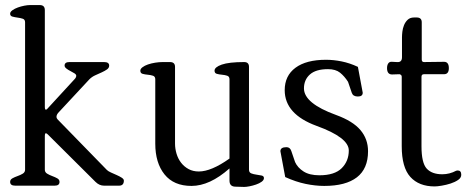

<svg xmlns="http://www.w3.org/2000/svg" viewBox="-20 -733 1876 758"><path d="M469 -20Q469 0 450 0H391Q372 0 357 -15L169 -202Q164 -207 161 -207Q157 -207 157 -195V-63Q157 -53 166 -47.5Q175 -42 186 -38Q197 -34 206 -29Q215 -24 215 -15Q215 0 196 0H40Q20 0 20 -15Q20 -24 29 -29Q38 -34 49.5 -38Q61 -42 70 -47.5Q79 -53 79 -63V-645Q79 -656 70 -659Q61 -662 49.5 -663.5Q38 -665 29 -667.5Q20 -670 20 -679Q20 -686 29 -692.5Q38 -699 50.5 -703.5Q63 -708 76 -710.5Q89 -713 98 -713H137Q157 -713 157 -693V-312Q157 -300 161 -300Q165 -300 171 -308L274 -420Q281 -427 281 -434Q281 -439 274 -443.5Q267 -448 258 -452.5Q249 -457 242 -462.5Q235 -468 235 -474Q235 -488 254 -488H391Q411 -488 411 -474Q411 -465 402.5 -459Q394 -453 382 -447.5Q370 -442 356.5 -436Q343 -430 333 -420L213 -291Q203 -281 203 -272Q203 -266 209 -260L402 -62Q407 -57 418 -52Q429 -47 440.5 -42Q452 -37 460.5 -31.5Q469 -26 469 -20Z M1022 -30Q1022 -22 1013 -15.5Q1004 -9 991 -4.5Q978 0 965 2.5Q952 5 944 5L910 4Q886 4 886 -20V-68Q808 1 736 1Q666 1 629.5 -44.5Q593 -90 593 -166V-420Q593 -431 584 -434Q575 -437 563.5 -438Q552 -439 543 -441.5Q534 -444 534 -454Q534 -461 542.5 -467.5Q551 -474 564 -478.5Q577 -483 592.5 -485.5Q608 -488 622 -488H651Q671 -488 671 -469V-166Q671 -146 677 -126Q683 -106 695 -90.5Q707 -75 724.5 -65.5Q742 -56 765 -56Q814 -56 886 -107V-420Q886 -431 877 -434Q868 -437 856.5 -438Q845 -439 836 -441.5Q827 -444 827 -454Q827 -468 855.5 -478Q884 -488 944 -488Q963 -488 963 -469V-63Q963 -52 972 -48.5Q981 -45 992.5 -43.5Q1004 -42 1013 -40Q1022 -38 1022 -30Z M1433 -136Q1433 -67 1389 -33Q1345 1 1260 1Q1225 1 1186.5 -7Q1148 -15 1106 -34L1087 -136Q1087 -152 1111 -152Q1125 -152 1130 -137L1145 -93Q1155 -71 1178.5 -56Q1202 -41 1241 -41Q1301 -41 1329 -69Q1357 -97 1357 -139Q1357 -190 1230 -236Q1104 -282 1104 -377Q1104 -434 1146.5 -465.5Q1189 -497 1267 -497Q1297 -497 1329 -490.5Q1361 -484 1393 -469L1412 -367Q1412 -352 1393 -352Q1374 -352 1369 -366L1354 -410Q1340 -432 1322.5 -446Q1305 -460 1275 -460Q1227 -460 1203.5 -439Q1180 -418 1180 -384Q1180 -325 1307 -279Q1373 -255 1403 -219.5Q1433 -184 1433 -136Z M1801 -43Q1801 -31 1788.5 -22.5Q1776 -14 1759 -8.5Q1742 -3 1724 0Q1706 3 1696 3Q1634 3 1600 -34.5Q1566 -72 1566 -156V-430Q1566 -438 1557 -440L1528 -439Q1508 -439 1508 -464Q1508 -476 1513 -483Q1518 -490 1528 -489L1547 -488Q1567 -486 1567 -507V-586Q1567 -595 1568.5 -608Q1570 -621 1575 -633.5Q1580 -646 1589.5 -655Q1599 -664 1615 -664H1625Q1645 -664 1645 -645V-498Q1645 -488 1654 -488L1733 -489Q1752 -489 1752 -464Q1752 -440 1733 -440H1654Q1644 -440 1644 -430V-156Q1644 -90 1664.5 -67.5Q1685 -45 1726 -45Q1755 -45 1781 -59Q1783 -59 1784 -59.5Q1785 -60 1787 -60Q1801 -60 1801 -43Z"/></svg>

Font: Jura
Style: Regular
Weight: 400
Designer: Ed Merritt
Foundry: Ten by Twenty
Version: Version 1.007